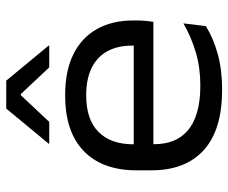

<svg xmlns="http://www.w3.org/2000/svg" viewBox="-79 -650 742 624"><g transform="rotate(-90 292.0 -338.0)"><path d="M312.6 12.9Q182 12.9 116.3 -46.6Q50.5 -106.1 50.5 -216.6V-266.3Q50.5 -376.1 113 -436.7Q175.4 -497.3 294.3 -497.3Q374.6 -497.3 428.8 -470Q482.9 -442.6 510.2 -392.9Q537.5 -343.2 537.5 -276V-265.2Q537.5 -251.5 536.3 -237.3Q535 -223 532.9 -210.5H453.8Q455 -228 455.4 -245.8Q455.8 -263.5 455.8 -278.9Q455.8 -326.4 437.6 -359.8Q419.3 -393.2 383.4 -411.1Q347.4 -428.9 294.3 -428.9Q215.1 -428.9 175 -388.6Q135 -348.4 135 -275.7V-248.7L135.4 -239V-207.7Q135.4 -173.9 145.9 -146.6Q156.4 -119.3 179.3 -99.3Q202.1 -79.4 238.5 -68.7Q274.9 -57.9 326.1 -57.9Q383.3 -57.9 433.3 -72.5Q483.2 -87 528 -113L519.2 -40.1Q479.5 -15.3 428 -1.2Q376.5 12.9 312.6 12.9ZM92 -210.5V-274.3H515.4V-210.5ZM251.1 -688.7H341.9L455.9 -550.8V-549H385L298.3 -641.3H294.5L207.9 -549H137.1V-550.8Z"/></g></svg>

Font: Anek Gurmukhi Medium SemiExpanded
Style: Regular
Weight: 500
Width: 6
Version: Version 1.003